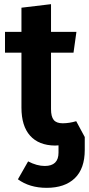

<svg xmlns="http://www.w3.org/2000/svg" viewBox="-20 -683 427 922"><path d="M346 -101 387 -25V37Q387 127 339 173Q291 219 204 219Q122 219 66 178L115 92Q157 114 195 114Q261 114 261 50V15Q256 16 244 16Q166 15 124.5 -31.5Q83 -78 83 -166V-430H4V-530H83V-646L225 -663V-530H347L333 -430H225V-159Q225 -123 238 -107Q251 -91 281 -91Q312 -91 346 -101Z"/></svg>

Font: FiraGO SemiBold
Style: Regular
Weight: 600
Designer: bBox Type
Foundry: bBox Type GmbH
Version: Version 1.001;PS 001.001;hotconv 1.0.88;makeotf.lib2.5.64775